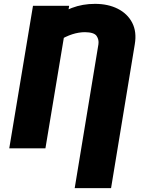

<svg xmlns="http://www.w3.org/2000/svg" viewBox="-20 -757 737 980"><path d="M546.9 203.1H361.3L482.4 -531.2Q485.8 -554.7 473.1 -573.5Q460.4 -592.3 413.1 -592.8Q349.6 -592.3 281.7 -550.3Q213.9 -508.3 139.6 -420.9L169.9 -594.7Q203.6 -630.4 248 -663.1Q292.5 -695.8 346.9 -716.6Q401.4 -737.3 464.8 -737.3Q531.7 -737.3 581.3 -712.2Q630.9 -687 654.8 -640.9Q678.7 -594.7 668 -531.2ZM333 -727.5 211.9 0H27.3L148.4 -727.5Z"/></svg>

Font: Inter 16pt Black
Style: Italic
Weight: 900
Italic angle: -9.3988°
Version: Version 4.001;git-66647c0bb